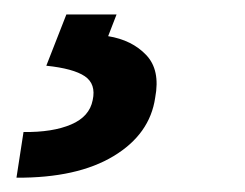

<svg xmlns="http://www.w3.org/2000/svg" viewBox="-20 -23 341 267"><path d="M72.3 -2.9H142.1L130.4 27.3Q163.6 32.7 183.3 53.5Q203.1 74.2 195.8 112.8Q188.5 163.6 137.9 194.1Q87.4 224.6 2.9 224.1L12.7 160.6Q53.2 161.1 78.9 150.1Q104.5 139.2 108.9 116.2Q113.8 93.8 97.9 83Q82 72.3 44.4 68.4Z"/></svg>

Font: Inter Tight SemiBold
Style: Italic
Weight: 600
Italic angle: -9.39999°
Designer: Rasmus Andersson
Foundry: rsms
Version: Version 3.004